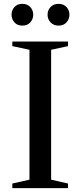

<svg xmlns="http://www.w3.org/2000/svg" viewBox="-20 -977 416 997"><path d="M44 0V-24L133 -44V-718.5L44 -737.5V-761.5H333V-737.5L245.5 -718.5V-44L333 -24V0ZM284 -844Q258 -844 242.5 -861Q227 -878 227 -900.5Q227 -924 242.5 -940.5Q258 -957 284 -957Q310 -957 325.2 -940.5Q340.5 -924 340.5 -900.5Q340.5 -878 325.5 -861Q310.5 -844 284 -844ZM95.5 -844Q69.5 -844 54.8 -861Q40 -878 40 -900.5Q40 -924 55 -940.5Q70 -957 95.5 -957Q122 -957 137.2 -940.5Q152.5 -924 152.5 -900.5Q152.5 -878 137.5 -861Q122.5 -844 95.5 -844Z"/></svg>

Font: Libre Caslon Text
Style: Regular
Weight: 400
Designer: Pablo Impallari, Rodrigo Fuenzalida, Katja Schimmel
Foundry: Pablo Impallari, Rodrigo Fuenzalida
Version: Version 2.000